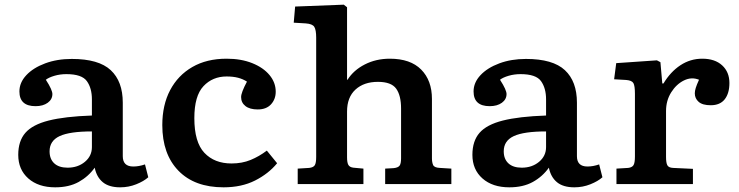

<svg xmlns="http://www.w3.org/2000/svg" viewBox="-20 -787 3161 821"><path d="M216 14Q144 14 101 -24Q58 -62 58 -125Q58 -184 88.5 -219Q119 -254 188 -271.5Q257 -289 373 -293V-362Q373 -410 351.5 -440Q330 -470 264 -470Q237 -470 213 -463Q189 -456 176 -446Q191 -423 197.5 -408Q204 -393 204 -385Q204 -362 184 -347.5Q164 -333 132 -333Q63 -333 63 -396Q63 -434 92.5 -465.5Q122 -497 173 -516Q224 -535 287 -535Q402 -535 453.5 -487Q505 -439 505 -348V-119Q505 -75 550 -75Q574 -75 600 -84L614 -29Q595 -12 562.5 1Q530 14 494 14Q446 14 419.5 -8Q393 -30 385 -70Q358 -32 316.5 -9Q275 14 216 14ZM269 -70Q313 -70 343 -95Q373 -120 373 -158V-225Q278 -225 235 -205Q192 -185 192 -140Q192 -107 212 -88.5Q232 -70 269 -70Z M936 14Q812 14 743 -57Q674 -128 674 -252Q674 -338 707.5 -401.5Q741 -465 802.5 -500.5Q864 -536 949 -536Q1011 -536 1058.5 -517Q1106 -498 1132.5 -466Q1159 -434 1159 -395Q1159 -363 1139 -341Q1119 -319 1082 -319Q1048 -319 1029.5 -333.5Q1011 -348 1011 -372Q1011 -391 1036 -438Q1019 -449 998 -454.5Q977 -460 949 -460Q889 -460 850 -418.5Q811 -377 811 -282Q811 -179 854 -133.5Q897 -88 970 -88Q1015 -88 1051.5 -103Q1088 -118 1121 -143L1165 -89Q1128 -44 1070.5 -15Q1013 14 936 14Z M1253 0V-66L1302 -69Q1320 -71 1326 -80.5Q1332 -90 1332 -116V-626Q1332 -659 1324 -672Q1316 -685 1287 -687L1236 -690L1242 -759L1450 -767L1464 -756V-446H1466Q1492 -487 1540 -511.5Q1588 -536 1647 -536Q1735 -536 1781 -489.5Q1827 -443 1827 -364V-110Q1827 -93 1832 -81.5Q1837 -70 1861 -69L1910 -66V0H1627V-66L1663 -68Q1682 -70 1688.5 -78.5Q1695 -87 1695 -110V-323Q1695 -379 1674 -408Q1653 -437 1596 -437Q1536 -437 1500 -404Q1464 -371 1464 -310V-114Q1464 -92 1469.5 -82Q1475 -72 1491 -70L1534 -66V0Z M2158 14Q2086 14 2043 -24Q2000 -62 2000 -125Q2000 -184 2030.5 -219Q2061 -254 2130 -271.5Q2199 -289 2315 -293V-362Q2315 -410 2293.5 -440Q2272 -470 2206 -470Q2179 -470 2155 -463Q2131 -456 2118 -446Q2133 -423 2139.5 -408Q2146 -393 2146 -385Q2146 -362 2126 -347.5Q2106 -333 2074 -333Q2005 -333 2005 -396Q2005 -434 2034.5 -465.5Q2064 -497 2115 -516Q2166 -535 2229 -535Q2344 -535 2395.5 -487Q2447 -439 2447 -348V-119Q2447 -75 2492 -75Q2516 -75 2542 -84L2556 -29Q2537 -12 2504.5 1Q2472 14 2436 14Q2388 14 2361.5 -8Q2335 -30 2327 -70Q2300 -32 2258.5 -9Q2217 14 2158 14ZM2211 -70Q2255 -70 2285 -95Q2315 -120 2315 -158V-225Q2220 -225 2177 -205Q2134 -185 2134 -140Q2134 -107 2154 -88.5Q2174 -70 2211 -70Z M2616 0V-66L2666 -69Q2683 -71 2689 -81Q2695 -91 2695 -118V-386Q2695 -420 2688.5 -431.5Q2682 -443 2658 -445L2606 -448L2615 -517L2789 -529L2804 -521L2812 -430H2817Q2847 -480 2889.5 -508Q2932 -536 2983 -536Q3037 -536 3068 -507.5Q3099 -479 3099 -432Q3099 -388 3079 -362.5Q3059 -337 3019 -337Q2984 -337 2967.5 -351.5Q2951 -366 2951 -388Q2951 -398 2955 -411Q2959 -424 2969 -446Q2937 -459 2904.5 -443Q2872 -427 2850 -392Q2828 -357 2828 -312V-116Q2828 -91 2833.5 -80.5Q2839 -70 2858 -69L2943 -65V0Z"/></svg>

Font: Literata 7pt SemiBold
Style: Regular
Weight: 600
Designer: Latin by Veronika Burian and Jose Scaglione. Greek by Irene Vlachou. Cyrillic by Vera Evstafieva.
Foundry: TypeTogether
Version: Version 3.002